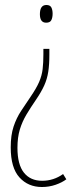

<svg xmlns="http://www.w3.org/2000/svg" viewBox="-20 -549 303 770"><path d="M178 -330Q178 -290 173.5 -261Q169 -232 157.5 -206.5Q146 -181 125 -150Q103 -118 86 -89.5Q69 -61 59.5 -29.5Q50 2 50 44Q50 111 76 143.5Q102 176 149 176Q195 176 233 149L246 170Q229 183 203 192Q177 201 148 201Q93 201 58 162.5Q23 124 23 42Q23 -7 34.5 -41.5Q46 -76 64.5 -104Q83 -132 102 -160Q126 -195 137 -220.5Q148 -246 151 -272Q154 -298 154 -331V-353H178ZM191 -494Q191 -479 186 -468.5Q181 -458 165 -458Q140 -458 140 -492Q140 -529 166 -529Q181 -529 186 -519Q191 -509 191 -494Z"/></svg>

Font: Noto Sans Gurmukhi ExtraCondensed Thin
Style: Regular
Weight: 100
Width: 2
Designer: Jelle Bosma - Monotype Design Team
Foundry: Monotype Imaging Inc.
Version: Version 2.004; ttfautohint (v1.8.4.7-5d5b)